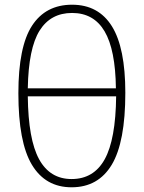

<svg xmlns="http://www.w3.org/2000/svg" viewBox="-20 -785 611 815"><path d="M284 10Q173 10 115.5 -85.5Q58 -181 58 -389Q58 -587 116 -676Q174 -765 286 -765Q398 -765 455 -673.5Q512 -582 512 -391Q512 -182 454.5 -86Q397 10 284 10ZM98 -410H472Q470 -574 424 -652Q378 -730 286 -730Q195 -730 148 -655Q101 -580 98 -410ZM284 -25Q378 -25 424.5 -109Q471 -193 473 -376H98Q100 -193 146 -109Q192 -25 284 -25Z"/></svg>

Font: Noto Sans ExtraLight
Style: Regular
Weight: 200
Designer: Monotype Design Team
Foundry: Monotype Imaging Inc.
Version: Version 2.007